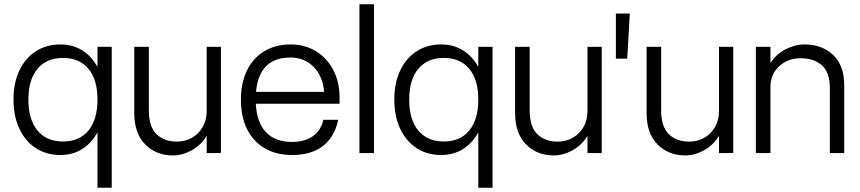

<svg xmlns="http://www.w3.org/2000/svg" viewBox="-20 -720 4043 903"><path d="M505.5 -500V163H438.5V-98Q411.5 -47.5 366.8 -19.2Q322 9 264 9Q198 9 148.2 -23.5Q98.5 -56 71 -114.8Q43.5 -173.5 43.5 -252Q43.5 -330 71 -388.2Q98.5 -446.5 148.2 -478.8Q198 -511 264 -511Q322 -511 366.8 -483Q411.5 -455 438.5 -405V-500ZM113.5 -252Q113.5 -158 156.2 -106.2Q199 -54.5 276 -54.5Q353.5 -54.5 396 -106.2Q438.5 -158 438.5 -252Q438.5 -345 396 -396.2Q353.5 -447.5 276 -447.5Q199 -447.5 156.2 -396.2Q113.5 -345 113.5 -252Z M680 -202.5Q680 -124 716 -89Q752 -54 812 -54Q851.5 -54 883.2 -72.2Q915 -90.5 933.5 -123Q952 -155.5 952 -197V-500H1019V0H952V-81Q925 -37 881.5 -13Q838 11 793.5 11Q714.5 11 663 -40.8Q611.5 -92.5 611.5 -189V-500H680Z M1113 -251Q1113 -330.5 1141.8 -389Q1170.5 -447.5 1223.2 -479.2Q1276 -511 1347 -511Q1414 -511 1466 -479Q1518 -447 1547.5 -390.8Q1577 -334.5 1577 -261.5V-232H1183Q1187.5 -144 1231 -98.2Q1274.5 -52.5 1353 -52.5Q1415.5 -52.5 1453.2 -80.8Q1491 -109 1500.5 -156.5H1570.5Q1554.5 -78 1500.2 -34.5Q1446 9 1353 9Q1279.5 9 1225.5 -22.5Q1171.5 -54 1142.2 -112.2Q1113 -170.5 1113 -251ZM1346 -449.5Q1199 -449.5 1184 -288H1504.5Q1498 -362 1454.8 -405.8Q1411.5 -449.5 1346 -449.5Z M1670.5 -700H1739V0H1670.5Z M2296.5 -500V163H2229.5V-98Q2202.5 -47.5 2157.8 -19.2Q2113 9 2055 9Q1989 9 1939.2 -23.5Q1889.5 -56 1862 -114.8Q1834.5 -173.5 1834.5 -252Q1834.5 -330 1862 -388.2Q1889.5 -446.5 1939.2 -478.8Q1989 -511 2055 -511Q2113 -511 2157.8 -483Q2202.5 -455 2229.5 -405V-500ZM1904.5 -252Q1904.5 -158 1947.2 -106.2Q1990 -54.5 2067 -54.5Q2144.5 -54.5 2187 -106.2Q2229.5 -158 2229.5 -252Q2229.5 -345 2187 -396.2Q2144.5 -447.5 2067 -447.5Q1990 -447.5 1947.2 -396.2Q1904.5 -345 1904.5 -252Z M2471 -202.5Q2471 -124 2507 -89Q2543 -54 2603 -54Q2642.5 -54 2674.2 -72.2Q2706 -90.5 2724.5 -123Q2743 -155.5 2743 -197V-500H2810V0H2743V-81Q2716 -37 2672.5 -13Q2629 11 2584.5 11Q2505.5 11 2454 -40.8Q2402.5 -92.5 2402.5 -189V-500H2471Z M2876.5 -656.5H2942L2930 -444H2876.5Z M3089.5 -202.5Q3089.5 -124 3125.5 -89Q3161.5 -54 3221.5 -54Q3261 -54 3292.8 -72.2Q3324.5 -90.5 3343 -123Q3361.5 -155.5 3361.5 -197V-500H3428.5V0H3361.5V-81Q3334.5 -37 3291 -13Q3247.5 11 3203 11Q3124 11 3072.5 -40.8Q3021 -92.5 3021 -189V-500H3089.5Z M3535 -500H3603.5V-423Q3630.5 -465.5 3674.8 -488.2Q3719 -511 3764.5 -511Q3845.5 -511 3898 -461.8Q3950.5 -412.5 3950.5 -319V0H3883V-304.5Q3883 -379 3845.8 -412.5Q3808.5 -446 3746 -446Q3685 -446 3644.2 -408.2Q3603.5 -370.5 3603.5 -311.5V0H3535Z"/></svg>

Font: Overused Grotesk Book
Style: Regular
Weight: 375
Version: Version 0.004